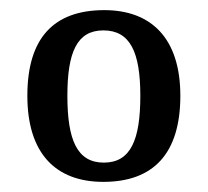

<svg xmlns="http://www.w3.org/2000/svg" viewBox="-20 -739 410 379"><path d="M184 -380C283 -380 336 -436 336 -550C336 -664 278 -719 186 -719C86 -719 34 -664 34 -550C34 -436 90 -380 184 -380ZM185 -418C132 -418 113 -463 113 -550C113 -636 132 -679 184 -679C237 -679 257 -636 257 -550C257 -463 238 -418 185 -418Z"/></svg>

Font: Noto Serif Bengali SemiCondensed
Style: Regular
Weight: 400
Width: 4
Designer: Juan Bruce, Universal Thirst, Indian Type Foundry and the Monotype Design Team.
Foundry: Monotype Imaging Inc.
Version: Version 2.003